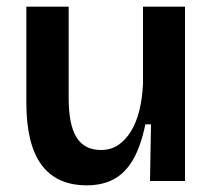

<svg xmlns="http://www.w3.org/2000/svg" viewBox="-20 -543 642 576"><path d="M240 13Q150 13 104.5 -48.5Q59 -110 59 -236V-523H186V-249Q186 -169 209.5 -131Q233 -93 283 -93Q312 -93 334 -107.5Q356 -122 372.5 -148.5Q389 -175 398 -211.5Q407 -248 409 -292V-523H535V-219V0H430L433 -170H416Q403 -106 380 -65.5Q357 -25 322.5 -6Q288 13 240 13Z"/></svg>

Font: Bricolage Grotesque 24pt SemiBold
Style: Regular
Weight: 600
Designer: Mathieu Triay
Foundry: Atelier Triay
Version: Version 1.001;gftools[0.9.33.dev8+g029e19f]